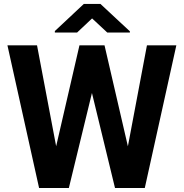

<svg xmlns="http://www.w3.org/2000/svg" viewBox="-20 -937 915 957"><path d="M376 -710.9H457L473.1 -616.7L323.2 0H236.3V-106ZM279.3 -105.5 270 0H174.8L17.1 -710.9H164.6ZM712.4 -710.9H858.9L701.7 0H606.4L598.6 -107.9ZM641.6 -103.5 640.1 0H553.2L403.3 -617.7L420.9 -710.9H501ZM627.4 -780.8V-774.9H514.6L439 -845.2L364.3 -774.9H253.4V-782.2L397.9 -917.5H480.5Z"/></svg>

Font: Heebo
Style: Bold
Weight: 700
Designer: Oded Ezer
Foundry: Ezer Type House
Version: Version 3.100